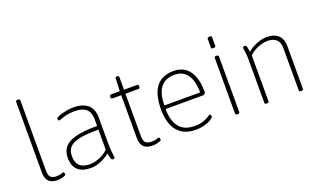

<svg xmlns="http://www.w3.org/2000/svg" viewBox="-79 -1188 2693 1631"><g transform="rotate(-20 1267.5 -373.0)"><path d="M220 6Q185 6 161.5 -5Q138 -16 126 -40Q114 -64 114 -101V-740Q114 -746 118 -749Q122 -752 130 -752H136Q144 -752 148 -749Q152 -746 152 -740V-107Q152 -62 168 -45Q184 -28 221 -28Q250 -28 264.5 -34Q279 -40 286 -40Q288 -40 290 -37.5Q292 -35 293 -31.5Q294 -28 294.5 -24.5Q295 -21 295 -18Q295 -12 283 -6.5Q271 -1 253.5 2.5Q236 6 220 6Z M519 6Q442 6 402.5 -31.5Q363 -69 363 -139Q363 -185 381 -218Q399 -251 437.5 -271.5Q476 -292 538.5 -302Q601 -312 690 -312V-374Q690 -406 679 -433.5Q668 -461 637.5 -478Q607 -495 550 -495Q506 -495 475.5 -487.5Q445 -480 427.5 -472.5Q410 -465 405 -465Q403 -465 401 -467Q399 -469 397.5 -472.5Q396 -476 395 -479.5Q394 -483 394 -485Q394 -491 409 -499Q424 -507 448 -513.5Q472 -520 499 -524.5Q526 -529 551 -529Q597 -529 630.5 -518.5Q664 -508 685.5 -488Q707 -468 717.5 -439Q728 -410 728 -373V-150Q728 -106 730.5 -76.5Q733 -47 735.5 -31.5Q738 -16 738 -12Q738 -9 737 -6.5Q736 -4 734 -2.5Q732 -1 729 -0.5Q726 0 722 0Q714 0 709.5 -3.5Q705 -7 702 -20.5Q699 -34 693 -63Q677 -48 649 -32Q621 -16 587.5 -5Q554 6 519 6ZM525 -27Q553 -27 583 -36Q613 -45 641.5 -61Q670 -77 690 -97V-279Q604 -279 548 -271Q492 -263 459.5 -246Q427 -229 414 -203Q401 -177 401 -140Q401 -85 431.5 -56Q462 -27 525 -27Z M1078 6Q1043 6 1019.5 -5Q996 -16 984 -40Q972 -64 972 -101V-487H892Q880 -487 880 -501V-509Q880 -523 892 -523H972L977 -638Q977 -645 980.5 -647.5Q984 -650 992 -650H995Q1003 -650 1006.5 -647Q1010 -644 1010 -638V-523H1129Q1141 -523 1141 -509V-501Q1141 -487 1129 -487H1010V-107Q1010 -62 1026 -45Q1042 -28 1079 -28Q1110 -28 1126 -34Q1142 -40 1149 -40Q1151 -40 1153 -37.5Q1155 -35 1156 -31.5Q1157 -28 1157.5 -24.5Q1158 -21 1158 -18Q1158 -12 1145 -6.5Q1132 -1 1113.5 2.5Q1095 6 1078 6Z M1470 6Q1361 6 1304.5 -61.5Q1248 -129 1248 -259Q1248 -349 1271.5 -409Q1295 -469 1342 -499Q1389 -529 1458 -529Q1519 -529 1561 -500Q1603 -471 1625.5 -413.5Q1648 -356 1648 -270Q1648 -265 1645 -260Q1642 -255 1636.5 -251.5Q1631 -248 1625 -248H1286Q1286 -144 1330.5 -86Q1375 -28 1470 -28Q1521 -28 1552.5 -40Q1584 -52 1600.5 -63.5Q1617 -75 1622 -75Q1625 -75 1627.5 -71.5Q1630 -68 1631.5 -63Q1633 -58 1633 -55Q1633 -48 1620 -37.5Q1607 -27 1584.5 -17Q1562 -7 1532.5 -0.5Q1503 6 1470 6ZM1287 -280H1610Q1610 -387 1569.5 -441.5Q1529 -496 1455 -496Q1400 -496 1362.5 -472Q1325 -448 1306 -400Q1287 -352 1287 -280Z M1843 2Q1835 2 1831 -1Q1827 -4 1827 -10V-513Q1827 -519 1831 -522Q1835 -525 1843 -525H1849Q1857 -525 1861 -522Q1865 -519 1865 -513V-10Q1865 -4 1861 -1Q1857 2 1849 2ZM1846 -595Q1835 -595 1830.5 -598Q1826 -601 1826 -607V-687Q1826 -692 1830.5 -695.5Q1835 -699 1846 -699Q1857 -699 1861.5 -696Q1866 -693 1866 -687V-607Q1866 -602 1861.5 -598.5Q1857 -595 1846 -595Z M2108 2Q2100 2 2096 -1Q2092 -4 2092 -10V-373Q2092 -427 2089.5 -454.5Q2087 -482 2084.5 -494Q2082 -506 2082 -511Q2082 -514 2084 -516Q2086 -518 2089 -519.5Q2092 -521 2096 -521.5Q2100 -522 2103 -522Q2109 -522 2112 -518.5Q2115 -515 2118.5 -502Q2122 -489 2127 -460Q2143 -476 2171 -491.5Q2199 -507 2233 -518Q2267 -529 2301 -529Q2347 -529 2378 -513.5Q2409 -498 2425 -468.5Q2441 -439 2441 -395V-10Q2441 -4 2437 -1Q2433 2 2424 2H2420Q2411 2 2407 -1Q2403 -4 2403 -10V-395Q2403 -445 2375.5 -470.5Q2348 -496 2295 -496Q2268 -496 2237.5 -487Q2207 -478 2179 -462.5Q2151 -447 2130 -426V-10Q2130 -4 2126 -1Q2122 2 2114 2Z"/></g></svg>

Font: Asap Thin
Style: Regular
Weight: 250
Designer: Pablo Cosgaya
Foundry: Omnibus-Type
Version: Version 3.001